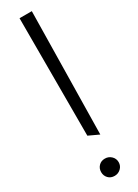

<svg xmlns="http://www.w3.org/2000/svg" viewBox="-194 -717 525 732"><g transform="rotate(-30 69.0 -351.0)"><path d="M108 -702 99 -164 54 -185V-702ZM68 0Q51 0 40.5 -11Q30 -22 30 -38Q30 -54 40.5 -65Q51 -76 68 -76Q84 -76 95.5 -65Q107 -54 107 -38Q107 -22 95.5 -11Q84 0 68 0Z"/></g></svg>

Font: Palanquin Thin
Style: Regular
Weight: 250
Designer: Pria Ravichandran
Version: Version 1.001